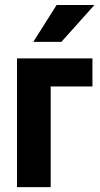

<svg xmlns="http://www.w3.org/2000/svg" viewBox="-20 -768 411 788"><path d="M359.4 -413.1H188V0H49.8V-528.3H359.4ZM212.4 -747.6H367.7L231.9 -596.2H116.7Z"/></svg>

Font: RobotoCondensed-Bold
Style: Bold
Weight: 700
Designer: Google
Version: Version 2.001240; 2014